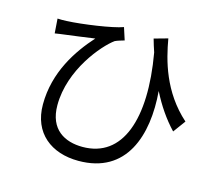

<svg xmlns="http://www.w3.org/2000/svg" viewBox="-110 -879 1219 1070"><g transform="rotate(15 500.0 -344.5)"><path d="M734 -739 655 -717C662 -691 670 -667 678 -643C743 -272 658 -31 428 -31C326 -31 233 -79 233 -220C233 -425 385 -601 449 -647C463 -654 489 -661 502 -665L479 -736C420 -714 251 -690 162 -686C144 -685 123 -685 109 -686L115 -602C135 -605 152 -608 171 -610C207 -615 290 -625 341 -633C252 -534 154 -390 154 -203C154 -38 269 50 426 50C703 50 779 -190 758 -442C796 -367 840 -302 894 -245L946 -316C798 -448 755 -618 734 -739Z"/></g></svg>

Font: Source Han Sans TC
Style: Regular
Weight: 400
Designer: Ryoko NISHIZUKA 西塚涼子 (kana, bopomofo & ideographs); Paul D. Hunt (Latin, Greek & Cyrillic); Sandoll Communications 산돌커뮤니
Foundry: Adobe
Version: Version 2.002;hotconv 1.0.116;makeotfexe 2.5.65601